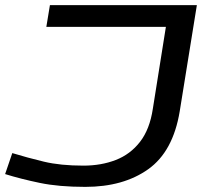

<svg xmlns="http://www.w3.org/2000/svg" viewBox="-29 -720 822 750"><path d="M-9 -40 19 -122Q78 -104 142.5 -88.5Q207 -73 297 -73Q366 -73 423 -95Q480 -117 518 -166Q556 -215 568 -295L619 -615H152L166 -700H740L673 -285Q647 -128 550 -59Q453 10 304 10Q201 10 126.5 -5.5Q52 -21 -9 -40Z"/></svg>

Font: Georama ExtraExtended
Style: Italic
Weight: 400
Width: 8
Italic angle: -9°
Designer: Jean-Baptiste Levee
Foundry: Production Type
Version: Version 1.000